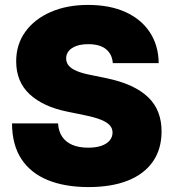

<svg xmlns="http://www.w3.org/2000/svg" viewBox="-20 -758 712 788"><path d="M343.3 9.8Q246.6 9.8 176.3 -18.8Q106 -47.4 67.9 -105.2Q29.8 -163.1 29.3 -251.5H218.3Q220.2 -219.2 235.1 -197Q250 -174.8 277.1 -163.3Q304.2 -151.9 341.8 -151.9Q374 -151.9 396.2 -159.7Q418.5 -167.5 430.2 -181.6Q441.9 -195.8 441.9 -213.9Q441.9 -231 430.7 -243.7Q419.4 -256.3 394.8 -266.4Q370.1 -276.4 329.6 -284.7L256.3 -299.8Q157.2 -319.8 101.8 -371.1Q46.4 -422.4 46.4 -506.3Q46.4 -575.7 84 -627.7Q121.6 -679.7 188 -708.7Q254.4 -737.8 341.3 -737.8Q430.7 -737.8 495.1 -708.5Q559.6 -679.2 595 -625.5Q630.4 -571.8 631.3 -499H442.9Q440.4 -535.6 415 -556.2Q389.6 -576.7 342.8 -576.7Q313 -576.7 292.7 -569.1Q272.5 -561.5 262 -548.6Q251.5 -535.6 251.5 -518.6Q251.5 -501.5 262 -488.8Q272.5 -476.1 294.9 -466.6Q317.4 -457 353 -450.2L412.1 -438Q473.1 -425.8 516.8 -405.8Q560.5 -385.7 588.6 -358.4Q616.7 -331.1 629.9 -296.1Q643.1 -261.2 643.1 -219.2Q643.1 -146 607.4 -94.7Q571.8 -43.5 504.6 -16.8Q437.5 9.8 343.3 9.8Z"/></svg>

Font: Inter 20pt Black
Style: Regular
Weight: 900
Version: Version 4.001;git-66647c0bb